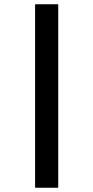

<svg xmlns="http://www.w3.org/2000/svg" viewBox="-20 -880 438 900"><path d="M144.5 0H253V-860H144.5Z"/></svg>

Font: Spartan SemiBold
Style: Regular
Weight: 600
Designer: Matt Bailey, Mirko Velimirovic
Foundry: Matt Bailey
Version: Version 1.003; ttfautohint (v1.8.3)